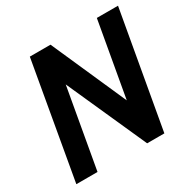

<svg xmlns="http://www.w3.org/2000/svg" viewBox="-156 -852 1000 1005"><g transform="rotate(-30 344.0 -350.0)"><path d="M26 0 149 -700H274L474 -248L554 -700H682L558 0H454L239 -480L154 0Z"/></g></svg>

Font: Cabin VF Beta
Style: Italic
Weight: 400
Italic angle: -7°
Designer: Pablo Impallari
Foundry: Pablo Impallari. http://www.impallari.com Igino Marini. http://www.ikern.com
Version: Version 2.300